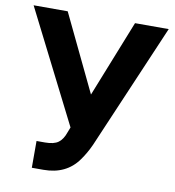

<svg xmlns="http://www.w3.org/2000/svg" viewBox="-82 -801 804 883"><g transform="rotate(10 319.5 -359.5)"><path d="M179.7 9.8H125.5V-115.2H165Q207 -115.2 227.5 -130.6Q248 -146 259.3 -179.7L268.6 -203.6L3.9 -727.5H163.1L335 -369.1L477.5 -727.5H634.8L384.3 -142.6Q365.7 -101.6 341.3 -67.9Q286.1 9.8 179.7 9.8Z"/></g></svg>

Font: Inter Tight Stencil
Style: Bold
Weight: 700
Designer: Rasmus Andersson
Foundry: rsms
Version: Version 3.004;Glyphs 3.1.2 (3151)